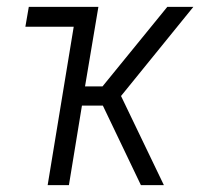

<svg xmlns="http://www.w3.org/2000/svg" viewBox="-20 -540 640 560"><path d="M391 0 280 -232H219L181 0H119L195 -462H54L64 -520H267L228 -288H279L468 -520H544L333 -260L458 0Z"/></svg>

Font: Iosevka Light Extended
Style: Italic
Weight: 300
Width: 7
Italic angle: -9°
Monospace: yes
Designer: Belleve Invis
Foundry: Belleve Invis
Version: Version 32.5.0; ttfautohint (v1.8.4)